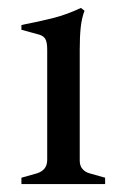

<svg xmlns="http://www.w3.org/2000/svg" viewBox="-20 -464 307 484"><path d="M34 0V-16L73 -27Q99 -35 99 -61V-339Q99 -359 93.5 -367Q88 -375 74 -378L34 -389V-401Q76 -409 112 -418Q148 -427 184 -444L193 -437Q186 -418 183.5 -395Q181 -372 181 -339V-59Q181 -46 188 -38Q195 -30 206 -27L245 -16V0Z"/></svg>

Font: Ibarra Real Nova Medium
Style: Regular
Weight: 500
Designer: Jose Maria Ribagorda & Octavio Pardo
Foundry: Jose Maria Ribagorda
Version: Version 2.000